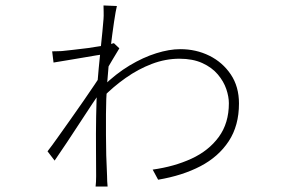

<svg xmlns="http://www.w3.org/2000/svg" viewBox="-20 -655 1040 703"><path d="M539 -34Q618 -45 681 -74Q744 -103 781 -153.5Q818 -204 818 -277Q818 -301 808.5 -329Q799 -357 777.5 -382.5Q756 -408 721 -424Q686 -440 637 -440Q586 -440 536 -421Q486 -402 440 -369.5Q394 -337 356 -298V-338Q404 -385 454 -415Q504 -445 552 -460Q600 -475 640 -475Q698 -475 746.5 -451Q795 -427 825 -382.5Q855 -338 855 -276Q855 -195 817.5 -138Q780 -81 714 -46.5Q648 -12 559 3ZM359 -585Q360 -596 359.5 -612.5Q359 -629 359 -635L408 -633Q404 -618 397.5 -574.5Q391 -531 384 -472.5Q377 -414 372.5 -352Q368 -290 368 -237Q368 -198 368 -160.5Q368 -123 369 -86.5Q370 -50 372 -11Q372 -1 372.5 8.5Q373 18 374 28H330Q331 22 331.5 10.5Q332 -1 332 -10Q332 -49 331.5 -107Q331 -165 332 -227.5Q333 -290 336 -342Q338 -370 341.5 -405.5Q345 -441 348.5 -476Q352 -511 355 -540Q358 -569 359 -585ZM365 -457Q356 -456 334 -452.5Q312 -449 284 -444Q256 -439 227.5 -434.5Q199 -430 176 -426L171 -467Q182 -467 191.5 -467.5Q201 -468 206 -468Q222 -470 247.5 -472.5Q273 -475 302 -479Q331 -483 356.5 -487.5Q382 -492 397 -497L417 -478Q407 -462 390.5 -434Q374 -406 363 -387L356 -331Q341 -309 319 -276.5Q297 -244 273 -206.5Q249 -169 225 -133.5Q201 -98 180 -67L154 -101Q169 -120 190.5 -150.5Q212 -181 237 -216Q262 -251 285 -284.5Q308 -318 326 -344.5Q344 -371 352 -385L354 -430Z"/></svg>

Font: Noto Sans TC ExtraLight
Style: Regular
Weight: 250
Designer: Ryoko NISHIZUKA  (kana, bopomofo & ideographs); Paul D. Hunt (Latin, Greek & Cyrillic); Sandoll Communications , Soo-you
Foundry: Adobe
Version: Version 2.004-H2;hotconv 1.0.118;makeotfexe 2.5.65603